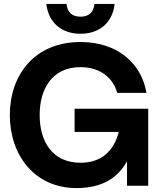

<svg xmlns="http://www.w3.org/2000/svg" viewBox="-20 -946 825 978"><path d="M370 12C500 12 581 -40 627 -125V0H735V-392H360V-274H585C560 -177 497 -117 390 -117C244 -117 182 -229 182 -360C182 -491 244 -604 390 -604C491 -604 556 -549 577 -473H726C701 -622 580 -732 390 -732C155 -732 30 -563 30 -360C30 -157 155 12 370 12ZM216 -926C227 -830 294 -774 390 -774C486 -774 553 -830 564 -926H461C457 -882 431 -861 390 -861C349 -861 323 -882 319 -926Z"/></svg>

Font: Aspekta 650
Style: Regular
Weight: 650
Designer: Ivo Dolenc
Version: Version 2.000